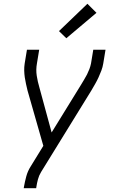

<svg xmlns="http://www.w3.org/2000/svg" viewBox="-20 -794 640 1019"><path d="M106 205 107 198Q112 170 119.5 142Q127 114 143 89L210 -20L126 -314Q122 -331 118 -348.5Q114 -366 111.5 -383.5Q109 -401 108.5 -419.5Q108 -438 111 -457L123 -530H188L176 -457Q170 -424 175 -392Q180 -360 189 -330L254 -91L410 -344Q418 -358 426.5 -371.5Q435 -385 442 -399Q449 -413 454.5 -427.5Q460 -442 463 -457L475 -530H540L528 -457Q525 -438 518 -419.5Q511 -401 503 -383.5Q495 -366 485 -348.5Q475 -331 465 -314L198 119Q187 137 181.5 157.5Q176 178 173 198L172 205ZM332 -591 293 -629 444 -774 492 -726Z"/></svg>

Font: Iosevka Curly LtExObl
Style: Regular
Weight: 300
Width: 7
Italic angle: -9°
Monospace: yes
Designer: Belleve Invis
Foundry: Belleve Invis
Version: Version 11.1.0; ttfautohint (v1.8.3)